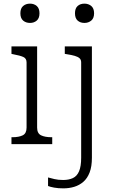

<svg xmlns="http://www.w3.org/2000/svg" viewBox="-20 -792 629 1055"><path d="M145 -666Q122 -666 107 -679Q92 -692 92 -719Q92 -746 107 -759Q122 -772 145 -772Q167 -772 182 -759Q197 -746 197 -719Q197 -692 182 -679Q167 -666 145 -666ZM184 -537V-91Q184 -59 205.5 -48.5Q227 -38 263 -38H267V0H43V-38H48Q84 -38 105 -48.5Q126 -59 126 -91V-449Q126 -471 108 -479Q90 -487 52 -494L43 -496V-537ZM426 75V-449Q426 -464 417 -472Q408 -480 391 -485Q374 -490 348 -494L336 -496V-537H485V75Q485 123 472.5 155.5Q460 188 438 207Q416 226 388 234.5Q360 243 328 243Q300 243 278 239Q256 235 244 230V183Q258 187 279 192Q300 197 327 197Q358 197 380.5 186.5Q403 176 414.5 149Q426 122 426 75ZM444 -666Q421 -666 406.5 -679Q392 -692 392 -719Q392 -746 406.5 -759Q421 -772 444 -772Q466 -772 481.5 -759Q497 -746 497 -719Q497 -692 481.5 -679Q466 -666 444 -666Z"/></svg>

Font: Roboto Serif SemiCondensed ExtraLight
Style: Regular
Weight: 250
Width: 4
Designer: Greg Gazdowicz
Foundry: Commercial Type
Version: Version 1.007